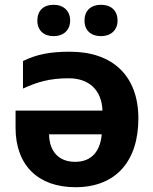

<svg xmlns="http://www.w3.org/2000/svg" viewBox="-20 -772 641 802"><path d="M185 -211H405C399 -142 364 -96 294 -96C224 -96 186 -141 185 -211ZM76 -517V-402C136 -430 189 -445 267 -445C354 -445 405 -394 408 -310H45V-238C45 -82 139 10 295 10C467 10 558 -102 558 -277C558 -455 451 -556 272 -556C189 -556 133 -545 76 -517ZM204 -621C245 -621 273 -646 273 -686C273 -727 245 -752 204 -752C162 -752 136 -728 136 -686C136 -645 163 -621 204 -621ZM402 -621C443 -621 471 -646 471 -686C471 -728 444 -752 402 -752C361 -752 333 -729 333 -686C333 -644 361 -621 402 -621Z"/></svg>

Font: Passageway
Style: Regular
Weight: 700
Foundry: Ascender Corporation
Version: Version 1.11